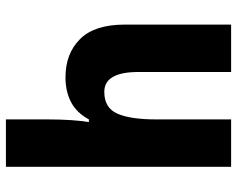

<svg xmlns="http://www.w3.org/2000/svg" viewBox="-96 -704 800 648"><g transform="rotate(-90 304.0 -380.0)"><path d="M225 -619Q225 -575 222.5 -539Q220 -503 216 -480H225Q247 -521 283 -540Q319 -559 367 -559Q447 -559 496 -510Q545 -461 545 -359V0H385V-313Q385 -428 318 -428Q264 -428 244.5 -384Q225 -340 225 -253V0H65V-760H225Z"/></g></svg>

Font: Noto Sans Devanagari UI SemiCondensed ExtraBold
Style: Regular
Weight: 800
Width: 4
Designer: Jelle Bosma - Monotype Design Team
Foundry: Monotype Imaging Inc.
Version: Version 2.004; ttfautohint (v1.8.4.7-5d5b)